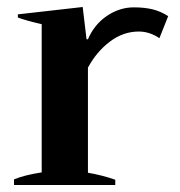

<svg xmlns="http://www.w3.org/2000/svg" viewBox="-20 -528 514 548"><path d="M20 -16Q48 -28 99 -36V-459Q55 -469 31 -478V-487L216 -508L227 -416H231Q249 -458 285 -482.5Q321 -507 362 -507Q392 -507 415 -501.5Q438 -496 460 -482L435 -419Q407 -438 376 -438Q332 -438 294 -409.5Q256 -381 231 -335V-35Q272 -28 309 -15V0H20Z"/></svg>

Font: Trirong SemiBold
Style: Regular
Weight: 600
Designer: Katatrad Team
Foundry: CadsonDemak
Version: Version 1.000